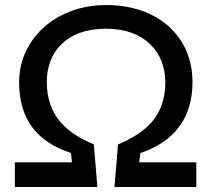

<svg xmlns="http://www.w3.org/2000/svg" viewBox="-20 -743 841 763"><path d="M39 0H367L353 -169C249 -213 166 -279 166 -417C166 -537 244 -629 402 -629C555 -629 637 -535 637 -417C637 -279 556 -214 449 -169L435 0H760V-98H533L538 -135C674 -180 745 -276 745 -417C745 -598 608 -723 402 -723C200 -723 56 -586 56 -417C56 -272 124 -180 262 -135L266 -98H39Z"/></svg>

Font: Perun Medium
Style: Regular
Weight: 500
Foundry: Copyright (c) Stefan Peev, Context Ltd, 2016
Version: Version 1.089